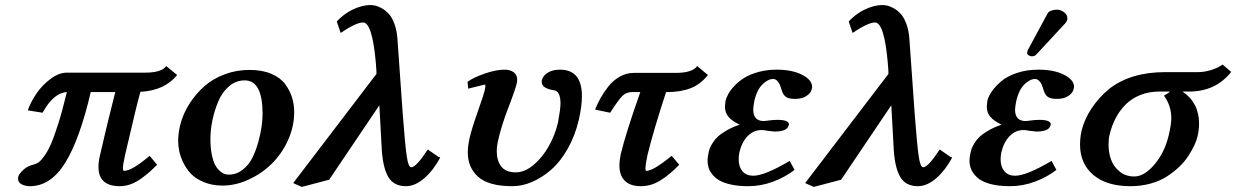

<svg xmlns="http://www.w3.org/2000/svg" viewBox="-20 -718 4849 753"><path d="M548.8 -433.1Q614.3 -433.1 631.8 -459L674.8 -423.8Q625.5 -362.8 530.8 -357.9Q519.5 -321.8 470.2 -108.9Q461.9 -69.8 461.9 -59.1Q461.9 -47.9 466.8 -47.9Q497.1 -47.9 566.9 -106.9L596.2 -71.8Q580.1 -55.7 568.1 -44.9Q556.2 -34.2 535.6 -19Q515.1 -3.9 493.4 4.2Q471.7 12.2 450.2 12.2Q366.2 12.2 366.2 -63Q366.2 -85.9 372.1 -108.9Q398.4 -224.6 432.1 -356.9H335.9Q292.5 -170.9 235.6 -79.3Q178.7 12.2 97.2 12.2Q80.1 12.2 65.4 5.1Q50.8 -2 50.8 -18.1Q50.8 -19.5 51.3 -22Q51.8 -24.4 51.8 -25.9Q55.2 -36.6 71.5 -52Q87.9 -67.4 113.8 -73.2Q122.6 -75.7 130.6 -80.8Q138.7 -85.9 152.1 -103.8Q165.5 -121.6 178.5 -150.1Q191.4 -178.7 208.3 -231.9Q225.1 -285.2 242.2 -356.9Q189.9 -354 147 -275.9L88.9 -285.2Q100.1 -317.4 122.6 -350.6Q145 -383.8 178 -408.4Q210.9 -433.1 242.2 -433.1Z M877.9 -33.2Q907.2 -33.2 931.4 -52Q955.6 -70.8 969.5 -98.6Q983.4 -126.5 992.9 -160.6Q1002.4 -194.8 1006.1 -222.4Q1009.8 -250 1009.8 -272Q1009.8 -402.8 939.9 -402.8Q905.3 -402.8 878.2 -379.6Q851.1 -356.4 835.9 -320.1Q820.8 -283.7 813 -245.8Q805.2 -208 805.2 -172.9Q805.2 -137.7 810.8 -111.1Q816.4 -84.5 824.2 -70.3Q832 -56.2 842.5 -47.1Q853 -38.1 861.3 -35.6Q869.6 -33.2 877.9 -33.2ZM678.7 -165Q678.7 -201.7 690.2 -240.2Q701.7 -278.8 725.6 -315.2Q749.5 -351.6 782.2 -380.4Q814.9 -409.2 860.8 -426.5Q906.7 -443.8 959 -443.8Q1008.3 -443.8 1044.2 -428.5Q1080.1 -413.1 1098.6 -387.7Q1117.2 -362.3 1125.5 -335.2Q1133.8 -308.1 1133.8 -278.8Q1133.8 -221.2 1109.1 -167.2Q1084.5 -113.3 1044.9 -75Q1005.4 -36.6 954.6 -13.4Q903.8 9.8 853 9.8Q812.5 9.8 780.3 -3.4Q748 -16.6 729.5 -35.9Q710.9 -55.2 699 -80.1Q687 -105 682.9 -125.7Q678.7 -146.5 678.7 -165Z M1697.8 -104 1706.5 -100.1Q1680.2 -50.8 1644.3 -19.3Q1608.4 12.2 1571.8 12.2Q1525.9 12.2 1504.4 -21.5Q1482.9 -55.2 1477.5 -127L1467.8 -305.2L1271 -13.2L1163.6 15.1L1129.9 0L1456.5 -428.2Q1456.5 -435.1 1456.1 -442.9Q1455.6 -450.7 1454.8 -460.7Q1454.1 -470.7 1453.6 -476.1Q1439.5 -629.9 1403.8 -629.9Q1377 -629.9 1315.9 -588.9L1300.8 -633.8Q1327.1 -663.1 1363.8 -680.7Q1400.4 -698.2 1432.6 -698.2Q1442.4 -698.2 1453.6 -695.6Q1464.8 -692.9 1479.5 -684.3Q1494.1 -675.8 1506.1 -662.1Q1518.1 -648.4 1527.1 -623.8Q1536.1 -599.1 1538.6 -566.9L1559.6 -270Q1568.8 -148.4 1575.2 -105.2Q1581.5 -62 1592.8 -62Q1612.3 -62 1657.7 -131.8Z M2250.5 -250Q2235.8 -186.5 2207 -135.5Q2178.2 -84.5 2142.3 -53Q2106.4 -21.5 2067.1 -4.6Q2027.8 12.2 1989.3 12.2Q1897 12.2 1855.7 -24.2Q1814.5 -60.5 1814.5 -121.1Q1814.5 -143.1 1821.3 -174.8Q1828.6 -209.5 1857.4 -291Q1877 -346.7 1880.4 -360.8Q1882.3 -369.1 1883.1 -375Q1883.8 -380.9 1883.5 -383.5Q1883.3 -386.2 1882.3 -386.2Q1879.4 -386.2 1862.8 -381.8L1831.1 -374L1816.4 -370.1L1813.5 -397Q1835.4 -413.6 1880.4 -429.2Q1925.3 -444.8 1958.5 -444.8Q1981 -444.8 1994.6 -434.6Q2008.3 -424.3 2008.3 -405.8Q2008.3 -397.9 2007.3 -394Q2002.4 -370.1 1974.1 -296.9Q1946.8 -226.1 1934.6 -171.9Q1928.2 -145.5 1928.2 -125Q1928.2 -87.9 1946 -64.9Q1963.9 -42 2002.4 -42Q2038.1 -42 2073 -71.5Q2107.9 -101.1 2132.6 -145.3Q2157.2 -189.5 2168.5 -237.8Q2178.2 -291.5 2178.2 -312Q2178.2 -358.4 2154.3 -363.8Q2104.5 -370.6 2104.5 -397Q2104.5 -401.9 2105.5 -404.8Q2109.4 -420.9 2128.2 -432.9Q2147 -444.8 2176.3 -444.8Q2262.2 -444.8 2262.2 -340.8Q2262.2 -302.7 2250.5 -250Z M2465.3 -432.1H2629.9Q2695.3 -432.1 2714.4 -459L2756.3 -423.8Q2727.5 -387.2 2688.7 -372.1Q2649.9 -356.9 2595.2 -356.9H2592.3Q2544.4 -211.4 2519 -108.9Q2511.2 -68.8 2511.2 -58.1Q2511.2 -47.9 2515.1 -47.9Q2542 -47.9 2614.3 -106.9L2644 -71.8Q2605 -31.7 2569.1 -9.8Q2533.2 12.2 2493.2 12.2Q2452.1 12.2 2430.7 -8.8Q2409.2 -29.8 2409.2 -69.8Q2409.2 -86.4 2414.1 -111.8Q2433.1 -192.4 2491.2 -356.9H2458Q2436 -356.9 2420.4 -341.3Q2404.8 -325.7 2373 -275.9L2314 -288.1Q2322.8 -311 2335.4 -333.7Q2348.1 -356.4 2366.7 -379.9Q2385.3 -403.3 2411.1 -417.7Q2437 -432.1 2465.3 -432.1Z M2879.9 -121.1Q2877 -106.4 2877 -92.8Q2877 -64 2891.8 -46.4Q2906.7 -28.8 2934.1 -28.8Q2978.5 -28.8 3077.1 -86.9L3096.2 -51.8Q3060.5 -23.9 3012.9 -5.9Q2965.3 12.2 2914.1 12.2Q2877 12.2 2848.4 6.1Q2819.8 0 2802.5 -9.8Q2785.2 -19.5 2774.2 -33.2Q2763.2 -46.9 2759 -60.3Q2754.9 -73.7 2754.9 -88.9Q2754.9 -100.6 2758.8 -118.2Q2760.7 -127.9 2763.4 -135.5Q2766.1 -143.1 2774.4 -156.7Q2782.7 -170.4 2794.7 -181.6Q2806.6 -192.9 2829.1 -206.1Q2851.6 -219.2 2880.9 -229Q2851.1 -243.2 2837.2 -259.5Q2823.2 -275.9 2823.2 -299.8Q2823.2 -306.2 2825.2 -321.8Q2828.6 -335.4 2836.9 -350.6Q2845.2 -365.7 2861.8 -382.8Q2878.4 -399.9 2900.1 -413.3Q2921.9 -426.8 2954.8 -435.8Q2987.8 -444.8 3025.9 -444.8Q3086.4 -444.8 3125.7 -424.8Q3165 -404.8 3165 -377Q3165 -373 3164.1 -370.1Q3161.1 -355.5 3148.4 -345.7Q3135.7 -335.9 3123.3 -333Q3110.8 -330.1 3098.1 -330.1Q3072.3 -330.1 3061.3 -338.9Q3050.3 -347.7 3045.9 -363.8Q3042 -377 3038.8 -384.8Q3035.6 -392.6 3028.6 -400.4Q3021.5 -408.2 3012.2 -408.2Q2992.2 -408.2 2970.7 -387.5Q2949.2 -366.7 2939 -325.2Q2934.1 -299.8 2934.1 -288.1Q2934.1 -243.2 2976.1 -243.2Q2979 -244.1 2983.9 -244.1Q3012.2 -248 3027.8 -248Q3074.2 -248 3074.2 -230Q3074.2 -228 3073.2 -227.1Q3068.4 -202.1 3017.1 -202.1Q3016.6 -202.1 2990.2 -205.1Q2975.6 -208 2966.8 -208Q2936 -208 2912.8 -184.8Q2889.6 -161.6 2879.9 -121.1Z M3705.6 -104 3714.4 -100.1Q3688 -50.8 3652.1 -19.3Q3616.2 12.2 3579.6 12.2Q3533.7 12.2 3512.2 -21.5Q3490.7 -55.2 3485.4 -127L3475.6 -305.2L3278.8 -13.2L3171.4 15.1L3137.7 0L3464.4 -428.2Q3464.4 -435.1 3463.9 -442.9Q3463.4 -450.7 3462.6 -460.7Q3461.9 -470.7 3461.4 -476.1Q3447.3 -629.9 3411.6 -629.9Q3384.8 -629.9 3323.7 -588.9L3308.6 -633.8Q3335 -663.1 3371.6 -680.7Q3408.2 -698.2 3440.4 -698.2Q3450.2 -698.2 3461.4 -695.6Q3472.7 -692.9 3487.3 -684.3Q3502 -675.8 3513.9 -662.1Q3525.9 -648.4 3534.9 -623.8Q3543.9 -599.1 3546.4 -566.9L3567.4 -270Q3576.7 -148.4 3583 -105.2Q3589.4 -62 3600.6 -62Q3620.1 -62 3665.5 -131.8Z M3907.2 -121.1Q3904.3 -106.4 3904.3 -92.8Q3904.3 -64 3919.2 -46.4Q3934.1 -28.8 3960.9 -28.8Q4005.4 -28.8 4104 -86.9L4123 -51.8Q4087.4 -23.9 4039.8 -5.9Q3992.2 12.2 3940.9 12.2Q3895 12.2 3862.5 3.2Q3830.1 -5.9 3813.2 -21.2Q3796.4 -36.6 3789.3 -53Q3782.2 -69.3 3782.2 -88.9Q3782.2 -100.6 3786.1 -118.2Q3788.1 -127.9 3790.8 -135.5Q3793.5 -143.1 3801.8 -156.7Q3810.1 -170.4 3822 -181.6Q3834 -192.9 3856.4 -206.1Q3878.9 -219.2 3908.2 -229Q3878.4 -243.2 3864.3 -259.5Q3850.1 -275.9 3850.1 -299.8Q3850.1 -306.2 3852.1 -321.8Q3856 -339.4 3869.1 -358.6Q3882.3 -377.9 3905.5 -398.2Q3928.7 -418.5 3967.3 -431.6Q4005.9 -444.8 4053.2 -444.8Q4113.8 -444.8 4153.1 -424.8Q4192.4 -404.8 4192.4 -377Q4192.4 -374.5 4190.9 -370.1Q4188 -355.5 4175.3 -345.7Q4162.6 -335.9 4150.1 -333Q4137.7 -330.1 4125 -330.1Q4099.1 -330.1 4088.4 -338.9Q4077.6 -347.7 4073.2 -363.8Q4069.3 -376.5 4066.2 -384.8Q4063 -393.1 4055.7 -400.6Q4048.3 -408.2 4039.1 -408.2Q4019.5 -408.2 3998 -387.5Q3976.6 -366.7 3966.3 -325.2Q3960.9 -297.4 3960.9 -288.1Q3960.9 -243.2 4002.9 -243.2Q4006.3 -244.1 4011.2 -244.1Q4039.6 -248 4055.2 -248Q4101.1 -248 4101.1 -230Q4101.1 -228 4100.1 -227.1Q4095.2 -202.1 4043.9 -202.1Q4043.5 -202.1 4017.1 -205.1Q4002.4 -208 3994.1 -208Q3963.4 -208 3940.2 -184.8Q3917 -161.6 3907.2 -121.1ZM4125 -680.2Q4139.6 -680.2 4152.8 -670.2Q4166 -660.2 4166 -647V-643.1Q4164.1 -632.8 4157.2 -626L4043.9 -503.9Q4038.1 -497.1 4026.4 -497.1Q4020.5 -497.1 4014.4 -501Q4008.3 -504.9 4008.3 -509.8Q4008.3 -516.1 4011.2 -522L4088.4 -665Q4092.3 -672.9 4103.5 -676.5Q4114.7 -680.2 4125 -680.2Z M4428.7 -25.9Q4467.8 -25.9 4507.6 -72.8Q4547.4 -119.6 4563.5 -187Q4573.7 -231 4573.7 -253.9Q4573.7 -303.7 4544.9 -342.8Q4568.4 -356 4566.9 -358.9H4526.9Q4486.3 -358.9 4452.4 -345.5Q4418.5 -332 4394.8 -308.3Q4371.1 -284.7 4355.5 -254.6Q4339.8 -224.6 4331.5 -189Q4327.6 -173.8 4327.6 -150.9Q4327.6 -119.1 4337.4 -92Q4347.2 -64.9 4370.8 -45.4Q4394.5 -25.9 4428.7 -25.9ZM4329.6 -369.1Q4414.1 -435.1 4548.8 -435.1H4678.7Q4701.7 -435.1 4728.3 -442.9Q4754.9 -450.7 4774.9 -464.8L4808.6 -436Q4747.6 -358.9 4643.6 -358.9H4617.7Q4682.6 -315.4 4682.6 -232.9Q4682.6 -210 4676.8 -184.1Q4673.3 -168 4664.6 -149.2Q4655.8 -130.4 4641.4 -107.7Q4627 -85 4605.2 -64.2Q4583.5 -43.5 4556.4 -25.9Q4529.3 -8.3 4492.2 2Q4455.1 12.2 4413.6 12.2Q4319.8 12.2 4267.8 -32Q4215.8 -76.2 4215.8 -150.9Q4215.8 -177.7 4221.7 -205.1Q4232.4 -249.5 4260.7 -292.5Q4289.1 -335.4 4329.6 -369.1Z"/></svg>

Font: Linux Libertine G
Style: Bold Italic
Weight: 700
Italic angle: -11.5°
Designer: Philipp H. Poll
Foundry: Philipp H. Poll
Version: Version 4.1.0